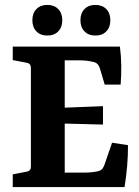

<svg xmlns="http://www.w3.org/2000/svg" viewBox="-20 -763 568 783"><path d="M407 -418 387 -485Q381 -504 366 -509Q356 -512 339.5 -514.5Q323 -517 305 -517H244V-324L400 -330V-255L244 -259V-59H321Q339 -59 358 -61Q377 -63 387 -67Q395 -71 398.5 -76Q402 -81 406 -91L437 -181L502 -171Q502 -127 498.5 -85.5Q495 -44 488 0H32V-52L89 -63Q106 -66 106 -83V-486Q106 -504 89 -507L32 -518V-573H469Q474 -535 474.5 -496.5Q475 -458 472 -418ZM234 -680.5Q234 -652 217.5 -635Q201 -618 173 -618Q145 -618 128.5 -635Q112 -652 112 -680.5Q112 -709 128.5 -726Q145 -743 173 -743Q201 -743 217.5 -726Q234 -709 234 -680.5ZM430 -680.5Q430 -652 413.5 -635Q397 -618 369 -618Q341 -618 324.5 -635Q308 -652 308 -680.5Q308 -709 324.5 -726Q341 -743 369 -743Q397 -743 413.5 -726Q430 -709 430 -680.5Z"/></svg>

Font: Rasa
Style: Regular
Weight: 400
Designer: Anna Giedrys (Yrsa+Rasa design), David Brezina (Yrsa art-direction, Rasa art-direction, design)
Foundry: Rosetta Type Foundry
Version: Version 2.004